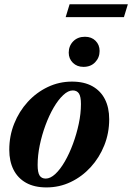

<svg xmlns="http://www.w3.org/2000/svg" viewBox="-20 -846 606 880"><path d="M310 -472Q365.5 -472 403.5 -450.8Q441.5 -429.5 461 -391Q480.5 -352.5 480.5 -299.5Q480.5 -236 458 -179.8Q435.5 -123.5 395.8 -80Q356 -36.5 304.2 -11.8Q252.5 13 193 13Q137.5 13 99.5 -8.2Q61.5 -29.5 42 -68.2Q22.5 -107 22.5 -159.5Q22.5 -223 45 -279.2Q67.5 -335.5 107.2 -379Q147 -422.5 199 -447.2Q251 -472 310 -472ZM189.5 -27.5Q211 -27.5 233.8 -48.8Q256.5 -70 277.2 -106Q298 -142 314.5 -186.8Q331 -231.5 341 -278.5Q351 -325.5 351 -369Q351 -403.5 341.8 -417.5Q332.5 -431.5 313.5 -431.5Q292.5 -431.5 269.8 -410.2Q247 -389 226 -353Q205 -317 188.5 -272.2Q172 -227.5 162.2 -180.5Q152.5 -133.5 152.5 -90Q152.5 -55.5 161.5 -41.5Q170.5 -27.5 189.5 -27.5ZM362.5 -539.5Q333 -539.5 314 -558.2Q295 -577 295 -604.5Q295 -635.5 315.5 -656.5Q336 -677.5 369.5 -677.5Q399.5 -677.5 418 -659Q436.5 -640.5 436.5 -612.5Q436.5 -582 416.2 -560.8Q396 -539.5 362.5 -539.5ZM281 -767.5 299 -826.5H566L548 -767.5Z"/></svg>

Font: Newsreader 36pt
Style: Bold Italic
Weight: 700
Italic angle: -17°
Designer: Hugues Gentile
Foundry: Production Type
Version: Version 1.003